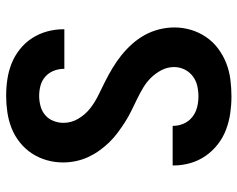

<svg xmlns="http://www.w3.org/2000/svg" viewBox="-96 -688 791 640"><g transform="rotate(-90 300.0 -367.5)"><path d="M299 8Q271 8 243 4Q215 0 188.5 -10Q162 -20 139.5 -37.5Q117 -55 101 -78Q85 -101 77 -128.5Q69 -156 69 -184Q69 -185 69 -186Q69 -187 69 -188H201Q201 -188 201 -187.5Q201 -187 201 -186Q201 -168 208.5 -151Q216 -134 230.5 -122.5Q245 -111 263 -106.5Q281 -102 299 -102Q317 -102 334.5 -106Q352 -110 366.5 -121Q381 -132 389 -148.5Q397 -165 397 -183Q397 -205 387 -224.5Q377 -244 362 -259.5Q347 -275 328.5 -286Q310 -297 290.5 -306.5Q271 -316 251.5 -325.5Q232 -335 214 -346.5Q196 -358 178.5 -371Q161 -384 146 -399.5Q131 -415 118.5 -432.5Q106 -450 97 -469.5Q88 -489 83.5 -510.5Q79 -532 79 -553Q79 -581 86.5 -607.5Q94 -634 109 -657Q124 -680 146 -697.5Q168 -715 193.5 -725Q219 -735 246.5 -739Q274 -743 301 -743Q329 -743 356 -739Q383 -735 408.5 -725Q434 -715 456 -697.5Q478 -680 493 -657Q508 -634 515.5 -607Q523 -580 523 -553Q523 -552 523 -551Q523 -550 523 -549H391Q391 -549 391 -549.5Q391 -550 391 -551Q391 -568 384.5 -584.5Q378 -601 365 -612.5Q352 -624 335 -628.5Q318 -633 301 -633Q284 -633 267 -628.5Q250 -624 237 -613Q224 -602 217.5 -585.5Q211 -569 211 -552Q211 -526 224.5 -503Q238 -480 258 -464Q278 -448 301.5 -436.5Q325 -425 348 -413.5Q371 -402 393.5 -388.5Q416 -375 436 -359Q456 -343 473.5 -323.5Q491 -304 503.5 -281.5Q516 -259 522.5 -233.5Q529 -208 529 -182Q529 -154 521 -127Q513 -100 497 -76.5Q481 -53 458 -36Q435 -19 409 -9Q383 1 355 4.5Q327 8 299 8Z"/></g></svg>

Font: Iosevka SS04 XBd Ex
Style: Regular
Weight: 800
Width: 7
Monospace: yes
Designer: Belleve Invis
Foundry: Belleve Invis
Version: Version 19.0.0; ttfautohint (v1.8.4)